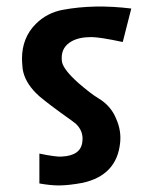

<svg xmlns="http://www.w3.org/2000/svg" viewBox="-20 -417 431 585"><path d="M380 -391 354 -289Q284 -304 258 -304Q221 -304 198 -291Q168 -274 168 -241Q168 -233 169 -228Q174 -204 219 -164Q256 -132 279 -118Q318 -95 334 -55Q350 -19 346 18Q336 117 232 140Q189 148 159 148Q134 148 100 142V51Q154 62 169 60Q227 57 231 14Q235 -17 211 -40Q208 -43 163 -75Q103 -119 90 -133Q55 -168 49 -207Q47 -229 47 -238Q47 -302 89 -344Q123 -378 171 -387Q267 -405 380 -391Z"/></svg>

Font: GFS Neohellenic Rg
Style: Bold
Weight: 700
Designer: Designed by Takis Katsoulidis and George D. Matthiopoulos.
Foundry: Designed by Takis Katsoulidis and George D. Matthiopoulos.
Version: Version 1.0